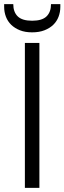

<svg xmlns="http://www.w3.org/2000/svg" viewBox="-40 -906 311 926"><path d="M80 -699H150V0H80ZM251 -873Q251 -848 242.5 -825.5Q234 -803 217 -786.5Q200 -770 174.5 -760Q149 -750 115 -750Q81 -750 56 -760Q31 -770 14 -786.5Q-3 -803 -11.5 -825.5Q-20 -848 -20 -873V-886H24Q24 -848 45.5 -827Q67 -806 115 -806Q163 -806 184.5 -827Q206 -848 206 -886H251Z"/></svg>

Font: SVN-Poppins Light
Style: Regular
Weight: 300
Designer: Ninad Kale (Devanagari), Jonny Pinhorn (Latin)
Foundry: Indian Type Foundry
Version: Version 3.002 2017; ttfautohint (v1.8.3)